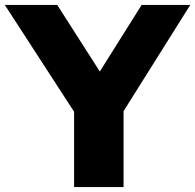

<svg xmlns="http://www.w3.org/2000/svg" viewBox="-48 -760 794 780"><path d="M253 0V-306L-28.5 -740H184.5L357.5 -469.5L527.5 -740H725L454 -308.5V0Z"/></svg>

Font: Encode Sans SmExp XBd
Style: Regular
Weight: 800
Width: 6
Designer: Multiple Designers
Foundry: Impallari Type
Version: Version 3.002; ttfautohint (v1.8.3) -l 8 -r 50 -G 200 -x 14 